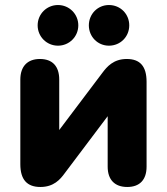

<svg xmlns="http://www.w3.org/2000/svg" viewBox="-20 -736 666 765"><path d="M141 9C194 9 220 -21 238 -46L409 -273V-72C409 -20 437 9 487 9C537 9 564 -20 564 -72V-410C564 -472 538 -501 485 -501C432 -501 406 -470 388 -446L216 -218V-419C216 -472 189 -501 139 -501C90 -501 61 -472 61 -419V-82C61 -20 88 9 141 9ZM211 -554C256 -554 292 -590 292 -635C292 -680 256 -716 211 -716C166 -716 130 -680 130 -635C130 -590 166 -554 211 -554ZM414 -554C460 -554 495 -590 495 -635C495 -680 460 -716 414 -716C369 -716 334 -680 334 -635C334 -590 369 -554 414 -554Z"/></svg>

Font: SN Pro Heavy
Style: Regular
Weight: 800
Designer: Tobias Whetton
Foundry: Supernotes
Version: Version 1.001;Glyphs 3.2 (3249)